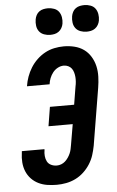

<svg xmlns="http://www.w3.org/2000/svg" viewBox="-63 -1000 640 1050"><g transform="rotate(-5 257.0 -475.0)"><path d="M206 8Q179 8 153.5 4Q128 0 105.5 -11Q83 -22 66 -40Q49 -58 39.5 -81Q30 -104 28 -130Q26 -156 30 -182L31 -192H155V-187Q152 -171 153.5 -154.5Q155 -138 162 -124.5Q169 -111 183.5 -104Q198 -97 215 -97Q227 -97 239 -101.5Q251 -106 260.5 -114.5Q270 -123 277.5 -134Q285 -145 290 -156.5Q295 -168 297.5 -180Q300 -192 302 -204L321 -315H188L205 -420H338L354 -518Q357 -531 358 -544.5Q359 -558 358 -570.5Q357 -583 353.5 -595.5Q350 -608 343 -617.5Q336 -627 324.5 -632.5Q313 -638 300 -638Q283 -638 267 -629.5Q251 -621 240 -607Q229 -593 222.5 -576.5Q216 -560 214 -543H90V-544Q94 -570 103 -595Q112 -620 126.5 -643.5Q141 -667 161.5 -686.5Q182 -706 206 -719Q230 -732 256.5 -737.5Q283 -743 309 -743Q339 -743 367.5 -736Q396 -729 418.5 -713Q441 -697 456 -672.5Q471 -648 477.5 -620Q484 -592 483 -561.5Q482 -531 477 -501L425 -187Q420 -161 412 -136Q404 -111 389 -87.5Q374 -64 353.5 -45Q333 -26 308.5 -14Q284 -2 257.5 3Q231 8 206 8ZM441 -812Q424 -812 407.5 -818Q391 -824 381 -837Q371 -850 368.5 -867.5Q366 -885 369 -903Q371 -915 377 -926.5Q383 -938 393.5 -945.5Q404 -953 416.5 -955.5Q429 -958 441 -958Q458 -958 474.5 -952Q491 -946 500.5 -933Q510 -920 513 -902.5Q516 -885 513 -867Q511 -855 504.5 -843.5Q498 -832 487.5 -824.5Q477 -817 465 -814.5Q453 -812 441 -812ZM241 -812Q224 -812 207.5 -818Q191 -824 181 -837Q171 -850 168.5 -867.5Q166 -885 169 -903Q171 -915 177 -926.5Q183 -938 193.5 -945.5Q204 -953 216.5 -955.5Q229 -958 241 -958Q258 -958 274.5 -952Q291 -946 300.5 -933Q310 -920 313 -902.5Q316 -885 313 -867Q311 -855 304.5 -843.5Q298 -832 287.5 -824.5Q277 -817 265 -814.5Q253 -812 241 -812Z"/></g></svg>

Font: Iosevka Term Curly XBd Obl
Style: Regular
Weight: 800
Italic angle: -9°
Designer: Belleve Invis
Foundry: Belleve Invis
Version: Version 32.3.0